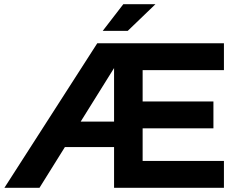

<svg xmlns="http://www.w3.org/2000/svg" viewBox="-20 -894 1125 914"><path d="M523 0V-194H289L168 0H1L443 -688H1046V-560H659V-411H996V-283H659V-128H1046V0ZM567 -874H720L588 -747H469ZM523 -315V-570L364 -315Z"/></svg>

Font: Roundo SemiBold
Style: Regular
Weight: 600
Designer: Namrata Goyal (Gurmukhi), Shiva Nallaperumal (Latin)
Foundry: Indian Type Foundry
Version: Version 1.000;PS 1.0;hotconv 1.0.88;makeotf.lib2.5.647800